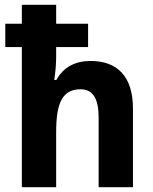

<svg xmlns="http://www.w3.org/2000/svg" viewBox="-20 -780 639 800"><path d="M214 -760H71V-681H2V-584H71V0H214V-229C214 -350 239 -408 316 -408C367 -408 391 -369 391 -290V0H534V-328C534 -463 467 -526 358 -526C294 -526 245 -501 215 -447H206C211 -477 214 -515 214 -543V-584H347V-681H214Z"/></svg>

Font: Noto Sans Georgian SemiCondensed Bold
Style: Regular
Weight: 700
Width: 4
Designer: Monotype Design Team, Akaki Razmadze
Foundry: Google LLC
Version: Version 2.005